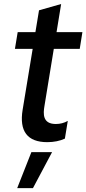

<svg xmlns="http://www.w3.org/2000/svg" viewBox="-20 -707 434 965"><path d="M250.4 -461.3H380.7L394.2 -545.5H264.2L287.3 -686.8L176.1 -655.2L158 -545.5H68.9L55 -461.3H144.2L93.8 -155.5C76 -47.6 117.5 7.5 217.7 7.5C250 7.5 281.6 1.4 306.1 -10.3L320.7 -99.4C302.6 -89.1 282.7 -83.8 260.7 -83.8C193.5 -83.8 196.7 -135.3 203.5 -174.7ZM66.4 238.6H145.6L241.8 57.5H137.8Z"/></svg>

Font: TID UI Medium
Style: Italic
Weight: 500
Italic angle: -9.39999°
Designer: The TID Project Authors
Foundry: Bakken & Bæck
Version: Version 1.001;hotconv 1.0.109;makeotfexe 2.5.65596